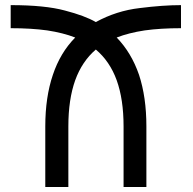

<svg xmlns="http://www.w3.org/2000/svg" viewBox="-20 -744 768 764"><path d="M700.2 -723.6Q700.2 -723.6 700.2 -723.6Q700.2 -693.4 700.2 -631.8Q619.1 -631.8 555.7 -623Q492.2 -613.3 444.3 -594.7Q502.9 -534.2 533.2 -446.3Q562.5 -357.4 562.5 -241.2Q562.5 -161.1 562.5 0Q532.2 0 471.7 0Q471.7 -80.1 471.7 -241.2Q471.7 -348.6 444.3 -424.8Q417 -500 361.3 -546.9Q306.6 -500 279.3 -424.8Q252 -348.6 252 -241.2Q252 -161.1 252 0Q221.7 0 160.2 0Q160.2 -80.1 160.2 -241.2Q160.2 -357.4 190.4 -446.3Q219.7 -534.2 279.3 -594.7Q231.4 -613.3 168 -623Q104.5 -631.8 22.5 -631.8Q22.5 -663.1 22.5 -723.6Q159.2 -723.6 238.3 -702.1Q317.4 -681.6 361.3 -656.2Q443.4 -701.2 536.1 -711.9Q628.9 -723.6 700.2 -723.6Z"/></svg>

Font: Oishi
Style: Regular
Weight: 400
Designer: bBranding
Version: Version 1.0